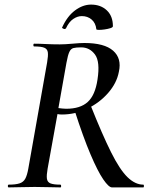

<svg xmlns="http://www.w3.org/2000/svg" viewBox="-20 -815 668 835"><path d="M18 0Q14 0 14 -6Q14 -12 18 -12Q48 -12 65 -17.5Q82 -23 90 -38Q98 -53 103 -81L185 -544Q190 -573 188 -587.5Q186 -602 172.5 -607.5Q159 -613 129 -613Q125 -613 125 -619Q125 -625 129 -625Q151 -625 179.5 -623.5Q208 -622 240 -622Q263 -622 295 -625Q327 -628 347 -628Q434 -628 472 -594.5Q510 -561 497 -503Q488 -454 450.5 -411Q413 -368 360 -342.5Q307 -317 249 -317Q244 -317 238.5 -317.5Q233 -318 230 -319L187 -81Q182 -53 184 -38Q186 -23 199.5 -17.5Q213 -12 242 -12Q246 -12 246 -6Q246 0 243 0Q220 0 192 -1Q164 -2 131 -2Q100 -2 70 -1Q40 0 18 0ZM467 0Q453 0 429 -35Q405 -70 373.5 -144Q342 -218 305 -333L374 -357Q425 -229 463 -153Q501 -77 534.5 -44.5Q568 -12 603 -12Q606 -12 606 -6Q606 0 603 0Q549 0 516 0Q483 0 467 0ZM268 -342Q329 -342 361.5 -371.5Q394 -401 404 -469Q416 -547 393 -578Q370 -609 333 -609Q311 -609 299.5 -606Q288 -603 281.5 -589Q275 -575 269 -542L234 -345Q242 -344 251 -343Q260 -342 268 -342ZM399 -688Q396 -715 378.5 -730Q361 -745 336 -745Q317 -745 298.5 -732.5Q280 -720 267 -692Q263 -687 256 -690Q249 -693 250 -695Q272 -744 306 -769.5Q340 -795 376 -795Q418 -795 444.5 -770Q471 -745 471 -701Q471 -696 460 -692.5Q449 -689 435 -687Q421 -685 410 -685Q399 -685 399 -688Z"/></svg>

Font: Cormorant SemiBold
Style: Italic
Weight: 600
Italic angle: -10°
Designer: Christian Thalmann (Catharsis Fonts)
Foundry: Catharsis Fonts
Version: Version 4.000